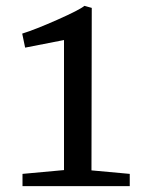

<svg xmlns="http://www.w3.org/2000/svg" viewBox="-20 -637 496 657"><path d="M199 -55V-500L66 -474L56 -522Q101 -536 176.5 -569.5Q252 -603 269 -617L294 -610L293 -54L424 -42V0H57V-42Z"/></svg>

Font: Martel DemiBold
Style: Regular
Weight: 600
Designer: Dan Reynolds
Foundry: Dan Reynolds
Version: Version 1.001; ttfautohint (v1.1) -l 5 -r 5 -G 72 -x 0 -D la